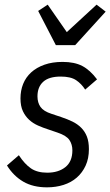

<svg xmlns="http://www.w3.org/2000/svg" viewBox="-20 -793 474 825"><path d="M182 12Q122 12 80 -12.5Q38 -37 10 -82L61 -126Q86 -88 113 -69.5Q140 -51 183 -51Q231 -51 261 -75Q291 -99 291 -147Q291 -172 278.5 -191Q266 -210 228 -223L187 -237Q165 -244 143.5 -253.5Q122 -263 105.5 -278Q89 -293 78.5 -315Q68 -337 68 -370Q68 -404 79.5 -432.5Q91 -461 114 -482Q137 -503 171 -515Q205 -527 249 -527Q300 -527 333.5 -509.5Q367 -492 397 -452L346 -408Q330 -433 307 -448.5Q284 -464 241 -464Q190 -464 165.5 -441.5Q141 -419 141 -379Q141 -352 154 -333.5Q167 -315 201 -304L243 -290Q270 -281 291.5 -270.5Q313 -260 329 -244Q345 -228 353.5 -206Q362 -184 362 -152Q362 -112 348 -81.5Q334 -51 310 -30Q286 -9 253 1.5Q220 12 182 12ZM220 -599 144 -746 185 -773 267 -655 395 -773 434 -743 303 -599Z"/></svg>

Font: IBM Plex Sans Cond
Style: Italic
Weight: 400
Width: 3
Italic angle: -11°
Designer: Mike Abbink, Paul van der Laan, Pieter van Rosmalen
Foundry: Bold Monday
Version: Version 1.3